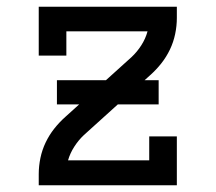

<svg xmlns="http://www.w3.org/2000/svg" viewBox="-20 -550 640 570"><path d="M95 0V-33Q95 -57 100 -81Q105 -105 115.5 -127Q126 -149 141 -168Q156 -187 174 -203L371 -381Q387 -396 399.5 -415.5Q412 -435 418 -457H177V-385H95V-530H505V-497Q505 -473 500 -449Q495 -425 484.5 -403Q474 -381 459 -362Q444 -343 426 -327L229 -149Q213 -134 200.5 -114.5Q188 -95 182 -74H423V-145H505V0ZM149 -240V-312H451V-240Z"/></svg>

Font: Iosevka Curly Slab Extended
Style: Regular
Weight: 400
Width: 7
Monospace: yes
Designer: Belleve Invis
Foundry: Belleve Invis
Version: Version 11.1.0; ttfautohint (v1.8.3)